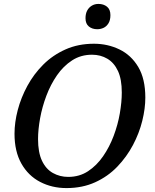

<svg xmlns="http://www.w3.org/2000/svg" viewBox="-20 -948 792 979"><path d="M319 11Q245 11 184.5 -20.5Q124 -52 89 -114Q54 -176 54 -266Q54 -324 70.5 -387Q87 -450 119.5 -510Q152 -570 200.5 -618.5Q249 -667 314 -696Q379 -725 459 -725Q529 -725 589 -696Q649 -667 685 -606.5Q721 -546 721 -450Q721 -395 705.5 -332Q690 -269 658 -208.5Q626 -148 578 -98Q530 -48 465 -18.5Q400 11 319 11ZM328 -46Q385 -46 429 -75Q473 -104 505.5 -151Q538 -198 559.5 -255Q581 -312 591 -370Q601 -428 601 -476Q601 -544 581.5 -586Q562 -628 527.5 -648.5Q493 -669 449 -669Q392 -669 347.5 -640Q303 -611 270.5 -564Q238 -517 216.5 -460Q195 -403 184.5 -345Q174 -287 174 -239Q174 -171 194 -128.5Q214 -86 249.5 -66Q285 -46 328 -46ZM476 -799Q450 -799 433 -813Q416 -827 416 -855Q416 -878 424.5 -894Q433 -910 448 -919Q463 -928 482 -928Q508 -928 525.5 -914Q543 -900 543 -871Q543 -845 533 -829Q523 -813 508 -806Q493 -799 476 -799Z"/></svg>

Font: ET Text
Style: Italic
Weight: 470
Italic angle: -12°
Designer: Monotype Design Team
Foundry: Monotype Imaging Inc.
Version: Version 2.009